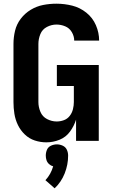

<svg xmlns="http://www.w3.org/2000/svg" viewBox="-20 -763 616 1040"><path d="M231 8Q268 8 302.5 -6Q337 -20 359 -50Q381 -80 392 -115V0H515V-411H288V-297H380V-210Q380 -191 375 -171Q370 -151 357.5 -135Q345 -119 326 -112Q307 -105 287 -105Q260 -105 235 -118Q210 -131 199 -157Q188 -183 188 -210V-525Q188 -552 198.5 -578Q209 -604 234 -617Q259 -630 286 -630Q310 -630 333 -620.5Q356 -611 369 -589Q382 -567 382 -543H517Q517 -586 499.5 -626.5Q482 -667 447.5 -694.5Q413 -722 371 -732.5Q329 -743 286 -743Q249 -743 213.5 -736Q178 -729 146.5 -710Q115 -691 92.5 -661.5Q70 -632 61.5 -596.5Q53 -561 53 -525V-210Q53 -178 58 -146.5Q63 -115 77 -86Q91 -57 114.5 -34.5Q138 -12 168.5 -2Q199 8 231 8ZM276 257Q312 223 330.5 176Q349 129 349 80Q349 63 342 48Q335 33 319.5 26Q304 19 288 19Q272 19 256.5 26Q241 33 234.5 48Q228 63 228 80Q228 93 232 105Q236 117 246 126Q256 135 268 138Q262 159 251.5 178Q241 197 226 213Z"/></svg>

Font: Iosevka Sparkle Extrabold
Style: Regular
Weight: 800
Designer: Belleve Invis
Foundry: Belleve Invis
Version: Version 4.5.0; ttfautohint (v1.8.3)